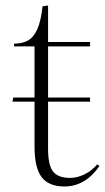

<svg xmlns="http://www.w3.org/2000/svg" viewBox="-20 -661 380 695"><path d="M213 14Q157 14 131 -19.5Q105 -53 105 -131V-293H25L28 -308H105V-493H31V-503Q60 -503 80.5 -514Q101 -525 114.5 -554Q128 -583 134 -638L152 -641L154 -640V-509H306V-493H154V-308H306V-293H154V-123Q154 -62 172.5 -39.5Q191 -17 234 -17Q258 -17 284 -29Q310 -41 332 -66L340 -60Q289 14 213 14Z"/></svg>

Font: Display Extralight
Style: Regular
Weight: 200
Designer: Latin by Veronika Burian and Jose Scaglione. Greek by Irene Vlachou. Cyrillic by Vera Evstafieva.
Foundry: TypeTogether
Version: Version 3.002